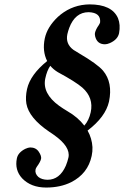

<svg xmlns="http://www.w3.org/2000/svg" viewBox="-20 -678 560 867"><path d="M394 25.9Q377 106 301.8 144.5Q252.9 168.9 188.5 168.9Q120.1 168.9 80.1 127.4Q45.4 89.8 56.2 37.1Q61.5 10.7 94.2 -5.9Q106.9 -11.7 116.2 -12.2Q142.1 -12.2 155 7.1Q168 26.4 165.5 39.1Q162.6 52.7 146.5 74.7Q141.6 82 140.6 86.9Q136.7 106 153.3 121.1Q168.5 133.3 194.3 133.8Q249.5 133.8 277.3 70.3Q284.7 52.7 289.1 33.2Q299.3 -15.1 224.1 -68.4Q215.8 -74.2 202.6 -83Q110.4 -145.5 99.1 -210Q94.2 -239.7 102.1 -275.9Q116.7 -340.8 192.9 -402.3Q170.4 -447.3 182.1 -503.9Q192.9 -555.7 241.2 -601.6Q248 -607.9 254.4 -612.8Q311 -657.2 384.3 -658.2Q485.4 -658.2 512.7 -596.2Q524.9 -566.4 517.6 -527.8Q511.2 -499 476.1 -483.4Q463.4 -478 454.1 -478Q418.5 -478 409.7 -513.7Q407.7 -522.9 408.7 -528.8Q412.1 -544.9 426.3 -564.9Q430.7 -571.8 432.1 -577.1Q436 -621.1 380.4 -623Q319.3 -623 292.5 -551.8Q287.6 -538.1 284.2 -523.9Q274.9 -479.5 312 -452.6Q321.8 -445.8 337.4 -437Q419.9 -388.7 445.3 -358.9Q490.2 -305.2 472.2 -219.2Q456.5 -149.9 375.5 -88.4Q380.4 -79.6 384.3 -70.6Q388.2 -61.5 390.9 -52Q393.6 -42.5 395.3 -33Q397 -23.4 397.5 -13.7Q397.9 -3.9 397 6.1Q396 16.1 394 25.9ZM207 -380.9Q191.9 -358.9 184.6 -324.2Q169.9 -256.3 247.1 -200.2Q264.2 -188 284.7 -175.8Q331.5 -148.9 360.8 -110.8Q381.8 -134.8 389.6 -170.9Q403.8 -236.3 352.1 -282.2Q321.8 -308.6 241.2 -352.1Q221.7 -363.8 207 -380.9Z"/></svg>

Font: Linux Libertine Capitals O
Style: Bold Italic Samll Caps
Weight: 400
Italic angle: -12°
Designer: Philipp H. Poll
Foundry: Philipp H. Poll
Version: Version 5.0.4